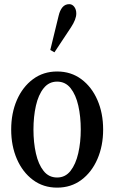

<svg xmlns="http://www.w3.org/2000/svg" viewBox="-20 -870 536 901"><path d="M248 10.5Q183 10.5 134.5 -25.8Q86 -62 59.2 -123.8Q32.5 -185.5 32.5 -262Q32.5 -339 59.2 -400.5Q86 -462 134.5 -498.2Q183 -534.5 248 -534.5Q313.5 -534.5 362 -498.2Q410.5 -462 437.2 -400.5Q464 -339 464 -262Q464 -185.5 437.2 -123.8Q410.5 -62 362 -25.8Q313.5 10.5 248 10.5ZM248 -37Q286.5 -37 311 -68.2Q335.5 -99.5 347.2 -150.8Q359 -202 359 -262.5Q359 -323 347.5 -374Q336 -425 311.5 -456Q287 -487 248 -487Q209.5 -487 184.8 -456Q160 -425 148.5 -373.8Q137 -322.5 137 -262Q137 -201.5 148.5 -150.2Q160 -99 184.5 -68Q209 -37 248 -37ZM235.5 -624.5 216 -635.5 255 -795.5Q261 -821.5 273.2 -836Q285.5 -850.5 305 -850.5Q319 -850.5 328.5 -838Q338 -825.5 338 -806.5Q338 -779.5 313 -741.5Z"/></svg>

Font: Libre Caslon Condensed Medium
Style: Regular
Weight: 500
Designer: Pablo Impallari, Rodrigo Fuenzalida, Katja Schimmel, Ertekin Erdin
Foundry: Pablo Impallari, Rodrigo Fuenzalida
Version: Version 2.000; ttfautohint (v1.8.4.7-5d5b);gftools[0.9.33]